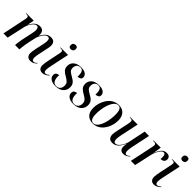

<svg xmlns="http://www.w3.org/2000/svg" viewBox="277 -2062 3379 3379"><g transform="rotate(45 1966.0 -373.0)"><path d="M712 9Q664 9 639.5 -18Q615 -45 615 -90Q615 -114 619.5 -144Q624 -174 632 -211L656 -322Q661 -344 668.5 -380Q676 -416 676 -445Q676 -460 673.5 -476Q671 -492 661.5 -503Q652 -514 630 -514Q606 -514 584 -496Q562 -478 544 -451Q526 -424 513 -397.5Q500 -371 495 -353L461 -199Q455 -173 449 -135.5Q443 -98 438.5 -60.5Q434 -23 433 0H325Q326 -25 331.5 -64.5Q337 -104 344.5 -145.5Q352 -187 359 -218L382 -321Q388 -352 394.5 -385.5Q401 -419 401 -445Q401 -469 392 -491Q383 -513 353 -513Q329 -513 306 -494Q283 -475 264 -446.5Q245 -418 232.5 -389Q220 -360 216 -342L141 0H36L128 -441Q131 -455 133 -467.5Q135 -480 135 -487Q135 -511 120 -518.5Q105 -526 78 -526H67L69 -536H254L230 -412H232Q270 -484 311 -514.5Q352 -545 403 -545Q460 -545 482.5 -514Q505 -483 505 -437Q505 -422 504 -410H506Q544 -481 583.5 -513Q623 -545 679 -545Q734 -545 758 -516Q782 -487 782 -440Q782 -412 775.5 -381Q769 -350 764 -324L733 -178Q727 -153 724 -128.5Q721 -104 721 -85Q721 -21 763 -21Q781 -21 796.5 -31Q812 -41 828 -56L833 -48Q811 -25 782 -8Q753 9 712 9Z M1070 -640Q1048 -640 1033 -651.5Q1018 -663 1018 -690Q1018 -724 1036 -740Q1054 -756 1080 -756Q1101 -756 1116.5 -745Q1132 -734 1132 -706Q1132 -670 1112.5 -655Q1093 -640 1070 -640ZM1007 10Q963 10 939.5 -16.5Q916 -43 916 -90Q916 -117 922 -152.5Q928 -188 935 -222L983 -453Q988 -474 988 -489Q988 -511 975 -518.5Q962 -526 933 -526H920L922 -536H1108L1033 -181Q1028 -159 1023.5 -129.5Q1019 -100 1019 -82Q1019 -53 1027.5 -37.5Q1036 -22 1056 -22Q1076 -22 1093.5 -33Q1111 -44 1128 -59L1134 -51Q1112 -28 1079.5 -9Q1047 10 1007 10Z M1335 10Q1260 10 1216 -21Q1172 -52 1172 -102Q1172 -143 1197 -158.5Q1222 -174 1250 -174Q1249 -165 1248.5 -156.5Q1248 -148 1248 -140Q1249 -74 1273 -37Q1297 0 1347 0Q1394 0 1421.5 -30.5Q1449 -61 1449 -111Q1449 -154 1427 -181Q1405 -208 1352 -237Q1298 -265 1266 -299Q1234 -333 1234 -392Q1234 -460 1285 -503Q1336 -546 1425 -546Q1481 -546 1514.5 -532Q1548 -518 1563 -495.5Q1578 -473 1578 -449Q1578 -415 1555 -400Q1532 -385 1495 -385Q1496 -395 1496.5 -404.5Q1497 -414 1497 -423Q1496 -474 1478.5 -505Q1461 -536 1417 -536Q1371 -536 1348 -506Q1325 -476 1325 -432Q1325 -390 1348.5 -366Q1372 -342 1422 -315Q1478 -286 1508 -251.5Q1538 -217 1538 -160Q1538 -87 1486 -38.5Q1434 10 1335 10Z M1781 10Q1706 10 1662 -21Q1618 -52 1618 -102Q1618 -143 1643 -158.5Q1668 -174 1696 -174Q1695 -165 1694.5 -156.5Q1694 -148 1694 -140Q1695 -74 1719 -37Q1743 0 1793 0Q1840 0 1867.5 -30.5Q1895 -61 1895 -111Q1895 -154 1873 -181Q1851 -208 1798 -237Q1744 -265 1712 -299Q1680 -333 1680 -392Q1680 -460 1731 -503Q1782 -546 1871 -546Q1927 -546 1960.5 -532Q1994 -518 2009 -495.5Q2024 -473 2024 -449Q2024 -415 2001 -400Q1978 -385 1941 -385Q1942 -395 1942.5 -404.5Q1943 -414 1943 -423Q1942 -474 1924.5 -505Q1907 -536 1863 -536Q1817 -536 1794 -506Q1771 -476 1771 -432Q1771 -390 1794.5 -366Q1818 -342 1868 -315Q1924 -286 1954 -251.5Q1984 -217 1984 -160Q1984 -87 1932 -38.5Q1880 10 1781 10Z M2265 10Q2182 10 2131 -40.5Q2080 -91 2080 -194Q2080 -250 2097.5 -311Q2115 -372 2150.5 -425.5Q2186 -479 2240.5 -512.5Q2295 -546 2369 -546Q2419 -546 2460 -525Q2501 -504 2525.5 -459Q2550 -414 2550 -342Q2550 -299 2539.5 -250.5Q2529 -202 2506.5 -156Q2484 -110 2450.5 -72.5Q2417 -35 2370.5 -12.5Q2324 10 2265 10ZM2268 0Q2304 0 2332 -24Q2360 -48 2380.5 -88Q2401 -128 2415 -177.5Q2429 -227 2435.5 -278.5Q2442 -330 2442 -376Q2442 -462 2422.5 -499Q2403 -536 2363 -536Q2328 -536 2300 -512Q2272 -488 2251 -448Q2230 -408 2216 -358.5Q2202 -309 2195 -257Q2188 -205 2188 -159Q2188 -72 2209 -36Q2230 0 2268 0Z M3025 10Q2977 10 2956.5 -16.5Q2936 -43 2936 -80Q2936 -93 2937.5 -113.5Q2939 -134 2942 -151H2938Q2904 -74 2859 -32.5Q2814 9 2750 9Q2693 9 2670.5 -23Q2648 -55 2648 -99Q2648 -124 2654 -156Q2660 -188 2666 -215L2711 -424Q2714 -443 2717 -461.5Q2720 -480 2720 -489Q2720 -511 2706 -518.5Q2692 -526 2665 -526H2652L2654 -536H2841L2772 -216Q2766 -187 2760 -152Q2754 -117 2754 -96Q2754 -60 2765 -40.5Q2776 -21 2802 -21Q2826 -21 2849 -39.5Q2872 -58 2892.5 -86.5Q2913 -115 2927.5 -148.5Q2942 -182 2948 -211L3016 -536H3124L3051 -190Q3046 -168 3041.5 -135.5Q3037 -103 3037 -83Q3037 -18 3075 -18Q3092 -18 3108.5 -28.5Q3125 -39 3142 -55L3147 -48Q3126 -26 3096 -8Q3066 10 3025 10Z M3300 -438Q3307 -469 3307 -488Q3307 -511 3289.5 -518.5Q3272 -526 3246 -526H3234L3236 -536H3416L3392 -387H3394Q3423 -462 3460.5 -504Q3498 -546 3560 -546Q3603 -546 3623.5 -525.5Q3644 -505 3644 -472Q3644 -433 3620 -413Q3596 -393 3554 -393Q3555 -406 3555.5 -417Q3556 -428 3556 -438Q3556 -479 3545 -497Q3534 -515 3511 -515Q3485 -515 3459.5 -485.5Q3434 -456 3413.5 -411Q3393 -366 3383 -320L3313 0H3208Z M3849 -640Q3827 -640 3812 -651.5Q3797 -663 3797 -690Q3797 -724 3815 -740Q3833 -756 3859 -756Q3880 -756 3895.5 -745Q3911 -734 3911 -706Q3911 -670 3891.5 -655Q3872 -640 3849 -640ZM3786 10Q3742 10 3718.5 -16.5Q3695 -43 3695 -90Q3695 -117 3701 -152.5Q3707 -188 3714 -222L3762 -453Q3767 -474 3767 -489Q3767 -511 3754 -518.5Q3741 -526 3712 -526H3699L3701 -536H3887L3812 -181Q3807 -159 3802.5 -129.5Q3798 -100 3798 -82Q3798 -53 3806.5 -37.5Q3815 -22 3835 -22Q3855 -22 3872.5 -33Q3890 -44 3907 -59L3913 -51Q3891 -28 3858.5 -9Q3826 10 3786 10Z"/></g></svg>

Font: Noto Serif Display SemiCondensed Medium
Style: Italic
Weight: 500
Width: 4
Italic angle: -12°
Designer: Monotype Design Team
Foundry: Monotype Imaging Inc.
Version: Version 2.009